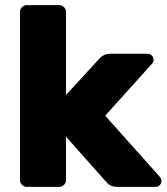

<svg xmlns="http://www.w3.org/2000/svg" viewBox="-20 -730 651 750"><path d="M370 -503Q387 -520 409 -520H556Q566 -520 573 -513Q580 -506 580 -496Q580 -491 578 -487Q576 -483 569 -476L391 -278L601 -43Q611 -32 611 -24Q611 -14 604 -7Q597 0 587 0H438Q412 0 397 -17L238 -196V-27Q238 -16 230 -8Q222 0 211 0H85Q74 0 66 -8Q58 -16 58 -27V-683Q58 -694 66 -702Q74 -710 85 -710H211Q222 -710 230 -702Q238 -694 238 -683V-359Z"/></svg>

Font: Hezaedrus
Style: Bold
Weight: 700
Designer: Hubert & Fischer
Foundry: Hubert & Fischer
Version: Version 1.10;September 3, 2019;FontCreator 11.5.0.2425 64-bi